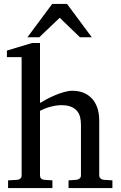

<svg xmlns="http://www.w3.org/2000/svg" viewBox="-20 -955 614 975"><path d="M328.1 0V-39.1L369.1 -42Q377.9 -43 384.5 -48.8Q391.1 -54.7 391.1 -64V-321.8Q391.1 -343.3 386.5 -361.3Q381.8 -379.4 370.4 -392.6Q358.9 -405.8 339.8 -413.3Q320.8 -420.9 292 -420.9Q278.8 -420.9 264.2 -418.7Q249.5 -416.5 235.1 -412.6Q220.7 -408.7 207.3 -403.3Q193.8 -397.9 183.1 -392.1V-64Q183.1 -54.7 188.5 -48.8Q193.8 -43 203.1 -42L246.1 -39.1V0H21V-39.1L68.8 -42Q78.1 -43 84 -48.8Q89.8 -54.7 89.8 -64V-665H15.1V-698.2L143.1 -736.8H183.1V-432.1Q196.8 -440.4 216.8 -451.2Q236.8 -461.9 259.5 -471.4Q282.2 -481 305.4 -487.5Q328.6 -494.1 348.1 -494.1Q377 -494.1 401.6 -484.9Q426.3 -475.6 444.6 -457Q462.9 -438.5 473.4 -409.9Q483.9 -381.3 483.9 -342.8V-64Q483.9 -54.7 490.5 -48.8Q497.1 -43 505.9 -42L550.8 -39.1V0ZM386.2 -765.6 283.2 -864.7 179.2 -765.6H119.1L245.1 -935.1H320.3L446.3 -765.6Z"/></svg>

Font: Charis SIL
Style: Regular
Weight: 400
Foundry: SIL International
Version: Version 4.112